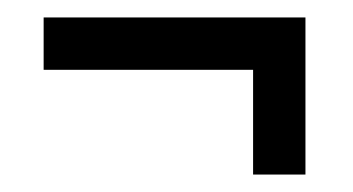

<svg xmlns="http://www.w3.org/2000/svg" viewBox="-20 -285 405 220"><path d="M270 -85V-205H30V-265H330V-85Z"/></svg>

Font: Glametrix
Style: Bold
Weight: 700
Designer: gluk
Foundry: gluk
Version: Version 0.40